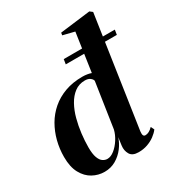

<svg xmlns="http://www.w3.org/2000/svg" viewBox="-193 -945 1009 1084"><g transform="rotate(-30 312.0 -403.0)"><path d="M461 -86Q459 -68.5 462.5 -60.8Q466 -53 476 -53Q487 -53 499.2 -59.2Q511.5 -65.5 524 -78.5L535 -56.5Q522 -39 501 -23.5Q480 -8 453.2 1.5Q426.5 11 395 11Q354 11 339.8 -13.8Q325.5 -38.5 329.5 -69L336.5 -120.5Q326.5 -88 303.5 -57.8Q280.5 -27.5 247.5 -8.2Q214.5 11 173.5 11Q132.5 11 96.5 -8.8Q60.5 -28.5 38 -69.8Q15.5 -111 15.5 -176Q15.5 -228.5 28.2 -278.5Q41 -328.5 66 -371.8Q91 -415 129 -447.8Q167 -480.5 217.5 -499Q268 -517.5 331.5 -517.5Q348 -517.5 363 -515Q378 -512.5 388.5 -508.5L425 -758L350 -776.5L352.5 -792.5L550 -817L567.5 -803.5ZM381 -462Q379.5 -472.5 367 -482.2Q354.5 -492 332.5 -492Q294 -492 265.2 -470.2Q236.5 -448.5 216.5 -412.5Q196.5 -376.5 184.8 -332.5Q173 -288.5 167.5 -242.2Q162 -196 162 -154.5Q162 -111 171 -87Q180 -63 194 -53.8Q208 -44.5 223 -44.5Q245.5 -44.5 269 -63.2Q292.5 -82 311 -110.8Q329.5 -139.5 337 -170ZM290.5 -656H623.5L618.5 -624.5H285.5Z"/></g></svg>

Font: Merriweather 144pt
Style: Bold Italic
Weight: 700
Italic angle: -7.8°
Version: Version 2.101